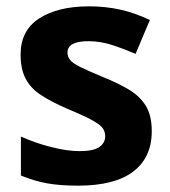

<svg xmlns="http://www.w3.org/2000/svg" viewBox="-20 -576 537 606"><path d="M459 -162Q459 -79 400.5 -34.5Q342 10 226 10Q169 10 128 2.5Q87 -5 46 -22V-145Q90 -125 141 -112Q192 -99 231 -99Q275 -99 293.5 -112Q312 -125 312 -146Q312 -160 304.5 -171Q297 -182 272 -196Q247 -210 194 -232Q143 -254 110 -275.5Q77 -297 61 -327.5Q45 -358 45 -404Q45 -480 104 -518Q163 -556 261 -556Q312 -556 358 -546Q404 -536 453 -513L408 -406Q368 -423 332 -434.5Q296 -446 259 -446Q226 -446 209.5 -437Q193 -428 193 -410Q193 -397 201.5 -386.5Q210 -376 234.5 -364Q259 -352 307 -332Q354 -313 388 -292.5Q422 -272 440.5 -241.5Q459 -211 459 -162Z"/></svg>

Font: Noto Sans Lisu
Style: Regular
Weight: 400
Designer: Monotype Design Team. David Williams.
Foundry: Monotype Imaging Inc.
Version: Version 2.102